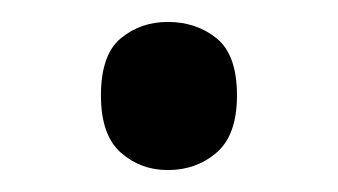

<svg xmlns="http://www.w3.org/2000/svg" viewBox="-20 -141 308 175"><path d="M72 -54Q72 -91 90 -106Q108 -121 133 -121Q159 -121 177.5 -106Q196 -91 196 -54Q196 -18 177.5 -2Q159 14 133 14Q108 14 90 -2Q72 -18 72 -54Z"/></svg>

Font: Noto Sans Test
Style: Regular
Weight: 400
Version: Version 1.002; ttfautohint (v1.8.4.7-5d5b)